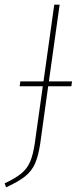

<svg xmlns="http://www.w3.org/2000/svg" viewBox="-44 -701 338 821"><path d="M261 -332H162L128 -87Q120 -34 106 -2Q92 30 63.5 53Q35 76 -18 100L-24 83Q23 61 48 40Q73 19 85.5 -11Q98 -41 105 -90L139 -332H40L43 -353H142L188 -681H211L165 -353H264Z"/></svg>

Font: Fira Sans Condensed Thin
Style: Italic
Weight: 250
Width: 3
Italic angle: -8°
Designer: Carrois Corporate & Edenspiekermann AG
Foundry: Carrois Corporate GbR & Edenspiekermann AG
Version: Version 4.203